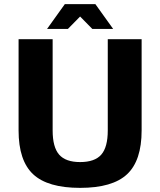

<svg xmlns="http://www.w3.org/2000/svg" viewBox="-20 -890 776 930"><path d="M70 -258V-700H235V-258Q235 -177 266.5 -141Q298 -105 368 -105Q439 -105 470.5 -141Q502 -177 502 -258V-700H666V-258Q666 -112 595.5 -46Q525 20 368 20Q211 20 140.5 -46Q70 -112 70 -258ZM528 -750H427L368 -810L309 -750H208L294 -870H442Z"/></svg>

Font: Fivo Sans
Style: Regular
Weight: 700
Designer: Alexander Slobzheninov
Foundry: Alexander Slobzheninov
Version: 1.0